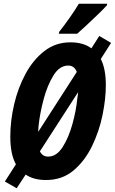

<svg xmlns="http://www.w3.org/2000/svg" viewBox="-20 -951 613 1025"><path d="M392 -771Q407 -784 439.5 -814Q472 -844 504 -875Q536 -906 551 -923L552 -931H401Q358 -860 296 -781L294 -771ZM187 -289Q194 -350 213.5 -423Q233 -496 265.5 -548.5Q298 -601 344 -601Q377 -601 390 -567L184 -247Q184 -257 185 -267.5Q186 -278 187 -289ZM193 -143 397 -459Q396 -452 395.5 -444Q395 -436 393 -428Q387 -363 367 -290Q347 -217 314.5 -166Q282 -115 237 -115Q207 -115 193 -143ZM117 -19Q159 10 226 10Q312 10 372.5 -41Q433 -92 471.5 -171.5Q510 -251 527.5 -337.5Q545 -424 545 -496Q545 -584 518 -636L573 -722L510 -759L468 -693Q425 -725 356 -725Q277 -725 217 -678.5Q157 -632 116.5 -557Q76 -482 55.5 -394Q35 -306 35 -222Q35 -127 65 -74L6 18L69 54Z"/></svg>

Font: Noto Sans UI Condensed ExtraBold
Style: Italic
Weight: 800
Width: 3
Designer: Monotype Design Team
Foundry: Monotype Imaging Inc.
Version: 1.001